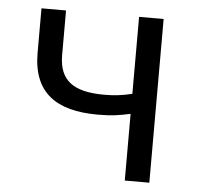

<svg xmlns="http://www.w3.org/2000/svg" viewBox="-44 -585 653 631"><g transform="rotate(5 282.5 -270.0)"><path d="M390 0H471V-540H390V-286C356 -278 331 -275 298 -275C195 -275 149 -310 149 -393V-540H68V-393C68 -262 145 -208 282 -208C331 -208 351 -212 390 -220Z"/></g></svg>

Font: Noto Sans HK DemiLight
Style: Regular
Weight: 350
Designer: Ryoko NISHIZUKA 西塚涼子 (kana, bopomofo & ideographs); Paul D. Hunt (Latin, Greek & Cyrillic); Sandoll Communications 산돌커뮤니
Foundry: Adobe
Version: Version 2.004;hotconv 1.0.118;makeotfexe 2.5.65603